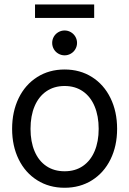

<svg xmlns="http://www.w3.org/2000/svg" viewBox="-20 -844 589 875"><path d="M35.2 -256.8Q35.2 -335.4 65.2 -397Q95.2 -458.5 149.7 -492.9Q204.1 -527.3 274.4 -527.3Q344.7 -527.3 399.2 -492.9Q453.6 -458.5 483.6 -397Q513.7 -335.4 513.7 -256.8Q513.7 -178.7 483.6 -117.7Q453.6 -56.6 399.2 -22.5Q344.7 11.7 274.4 11.7Q204.1 11.7 149.7 -22.5Q95.2 -56.6 65.2 -117.7Q35.2 -178.7 35.2 -256.8ZM429.7 -256.8Q429.7 -315.4 411.1 -359.6Q392.6 -403.8 357.4 -428Q322.3 -452.1 274.4 -452.1Q226.6 -452.1 191.4 -428Q156.2 -403.8 137.7 -359.9Q119.1 -315.9 119.1 -256.8Q119.1 -198.2 137.7 -154.5Q156.2 -110.8 191.2 -87.2Q226.1 -63.5 274.4 -63.5Q322.8 -63.5 357.7 -87.4Q392.6 -111.3 411.1 -155Q429.7 -198.7 429.7 -256.8ZM217.8 -648.4Q217.8 -663.6 225.3 -676.8Q232.9 -689.9 246.1 -697.5Q259.3 -705.1 274.4 -705.1Q289.6 -705.1 302.7 -697.5Q315.9 -689.9 323.5 -676.8Q331.1 -663.6 331.1 -648.4Q331.1 -633.3 323.5 -620.1Q315.9 -606.9 302.7 -599.4Q289.6 -591.8 274.4 -591.8Q259.3 -591.8 246.1 -599.4Q232.9 -606.9 225.3 -620.1Q217.8 -633.3 217.8 -648.4ZM409.2 -762.2H139.6V-823.7H409.2Z"/></svg>

Font: Intratopia Thin
Style: Regular
Weight: 100
Designer: Rasmus Andersson
Foundry: rsms
Version: Version 3.000;Glyphs 3.2.3 (3260)